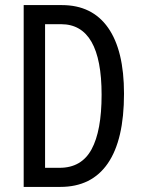

<svg xmlns="http://www.w3.org/2000/svg" viewBox="-20 -800 556 754"><path d="M467 -432Q467 -251 403.5 -158.5Q340 -66 217 -66H73V-780H223Q342 -780 404.5 -691Q467 -602 467 -432ZM379 -428Q379 -705 220 -705H157V-141H214Q300 -141 339.5 -213.5Q379 -286 379 -428Z"/></svg>

Font: Noto Sans Malayalam UI ExtraCondensed
Style: Regular
Weight: 400
Width: 2
Designer: Jelle Bosma - Monotype Design Team
Foundry: Monotype Imaging Inc.
Version: Version 2.104; ttfautohint (v1.8.4.7-5d5b)